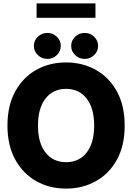

<svg xmlns="http://www.w3.org/2000/svg" viewBox="-20 -1111 787 1143"><path d="M373.5 11.7Q274.4 11.7 195.6 -32.7Q116.7 -77.1 70.6 -161.1Q24.4 -245.1 24.4 -363.3Q24.4 -482.4 70.6 -566.4Q116.7 -650.4 195.6 -694.8Q274.4 -739.3 373.5 -739.3Q471.7 -739.3 550.8 -694.8Q629.9 -650.4 676 -566.4Q722.2 -482.4 722.2 -363.3Q722.2 -244.1 676 -160.4Q629.9 -76.7 550.8 -32.5Q471.7 11.7 373.5 11.7ZM373.5 -145.5Q450.7 -145.5 495.6 -202.6Q540.5 -259.8 540.5 -363.3Q540.5 -467.3 495.6 -524.7Q450.7 -582 373.5 -582Q296.4 -582 251.2 -524.7Q206.1 -467.3 206.1 -363.3Q206.1 -259.8 251.2 -202.6Q296.4 -145.5 373.5 -145.5ZM261.7 -760.3Q229 -760.3 205.3 -783Q181.6 -805.7 181.6 -837.9Q181.6 -869.6 205.3 -892.3Q229 -915 261.7 -915Q294.9 -915 318.4 -892.3Q341.8 -869.6 341.8 -837.9Q341.8 -805.7 318.4 -783Q294.9 -760.3 261.7 -760.3ZM483.9 -760.3Q450.7 -760.3 427.2 -783Q403.8 -805.7 403.8 -837.9Q403.8 -869.6 427.2 -892.3Q450.7 -915 483.9 -915Q517.1 -915 540.5 -892.3Q564 -869.6 564 -837.9Q564 -805.7 540.5 -783Q517.1 -760.3 483.9 -760.3ZM548.3 -1090.8V-1004.9H197.8V-1090.8Z"/></svg>

Font: Inter Display Extra Bold
Style: Regular
Weight: 800
Designer: Rasmus Andersson
Foundry: rsms
Version: Version 4.000;git-4fc901f